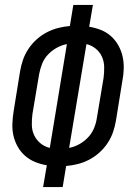

<svg xmlns="http://www.w3.org/2000/svg" viewBox="-20 -755 540 775"><path d="M154 0 169 -88Q144 -92 122 -101Q100 -110 82 -125.5Q64 -141 52 -162Q40 -183 34.5 -206.5Q29 -230 30 -255.5Q31 -281 35 -306L61 -467Q65 -491 73 -514Q81 -537 95 -558Q109 -579 128 -596Q147 -613 169 -624.5Q191 -636 214.5 -642Q238 -648 262 -650L276 -735H355L340 -647Q365 -643 387.5 -634Q410 -625 427.5 -609.5Q445 -594 457 -573Q469 -552 474.5 -528.5Q480 -505 479.5 -479.5Q479 -454 474 -429L448 -268Q444 -244 436 -221Q428 -198 414 -177Q400 -156 381 -139Q362 -122 340 -110.5Q318 -99 294.5 -93Q271 -87 247 -85L233 0ZM181 -158 250 -577Q229 -573 209 -562Q189 -551 173.5 -534.5Q158 -518 150 -497.5Q142 -477 138 -456L111 -295Q108 -272 108.5 -250Q109 -228 118 -209Q127 -190 143.5 -176.5Q160 -163 181 -158ZM259 -158Q280 -162 300 -173Q320 -184 335.5 -200.5Q351 -217 359.5 -237.5Q368 -258 371 -279L398 -440Q401 -463 400.5 -485Q400 -507 391.5 -526Q383 -545 366.5 -558.5Q350 -572 329 -577Z"/></svg>

Font: Iosevka SS04
Style: Italic
Weight: 400
Italic angle: -9°
Monospace: yes
Designer: Belleve Invis
Foundry: Belleve Invis
Version: Version 19.0.0; ttfautohint (v1.8.4)